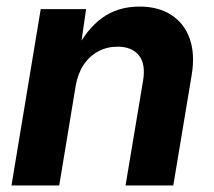

<svg xmlns="http://www.w3.org/2000/svg" viewBox="-20 -567 654 587"><path d="M211.4 -304.7 161.1 0H15.1L104.5 -539.1H243.2L223.6 -403.3L210 -408.2Q243.2 -476.1 291.3 -511.5Q339.4 -546.9 406.2 -546.9Q464.4 -546.9 503.9 -521.2Q543.5 -495.6 560.1 -448.5Q576.7 -401.4 565.9 -336.9L509.8 0H363.8L417.5 -320.8Q425.8 -372.1 404.3 -398.2Q382.8 -424.3 339.4 -424.3Q307.1 -424.3 280.3 -409.9Q253.4 -395.5 235.6 -368.7Q217.8 -341.8 211.4 -304.7Z"/></svg>

Font: Inter 18pt
Style: Bold Italic
Weight: 700
Italic angle: -9.3988°
Designer: Rasmus Andersson
Foundry: rsms
Version: Version 4.001;git-66647c0bb